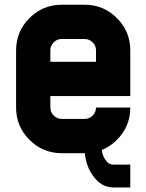

<svg xmlns="http://www.w3.org/2000/svg" viewBox="-20 -655 626 821"><path d="M341.8 -488.3H244.1Q224.1 -488.3 209.7 -473.9Q195.3 -459.5 195.3 -439.5V-390.6H390.6V-439.5Q390.6 -459.5 376.2 -473.9Q361.8 -488.3 341.8 -488.3ZM415.5 -13.7Q417.5 9.3 429.7 26.9Q443.8 48.8 463.9 48.8H537.1V146.5H463.9Q413.1 146.5 377.4 96.2Q348.1 55.2 342.8 0H244.1Q163.1 0 106 -57.1Q48.8 -114.3 48.8 -195.3V-439.5Q48.8 -520.5 106 -577.6Q163.1 -634.8 244.1 -634.8H341.8Q422.9 -634.8 480 -577.6Q537.1 -520.5 537.1 -439.5V-244.1H195.3V-195.3Q195.3 -175.3 209.7 -160.9Q224.1 -146.5 244.1 -146.5H341.8Q361.8 -146.5 376.2 -160.9Q390.6 -175.3 390.6 -195.3H537.1Q537.1 -114.3 480 -57.1Q450.7 -27.8 415.5 -13.7Z"/></svg>

Font: Audex
Style: Regular
Weight: 400
Designer: GGBotNet
Foundry: GGBotNet
Version: 1.00